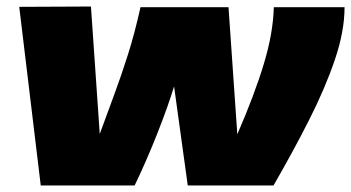

<svg xmlns="http://www.w3.org/2000/svg" viewBox="-20 -569 1077 589"><path d="M819 0H556L514 -304Q506 -277 492.5 -239Q479 -201 462 -158Q445 -115 427 -74Q409 -33 393 0H105L39 -548L259 -549L286 -158Q309 -221 330.5 -279Q352 -337 372.5 -401.5Q393 -466 411 -547H681L708 -157Q761 -279 789.5 -373.5Q818 -468 820 -547H1037Q1037 -473 1007 -385Q977 -297 927.5 -199.5Q878 -102 819 0Z"/></svg>

Font: Georama ExtraExtended ExtraBold
Style: Italic
Weight: 800
Width: 8
Italic angle: -9°
Designer: Jean-Baptiste Levee
Foundry: Production Type
Version: Version 1.000